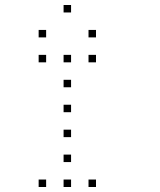

<svg xmlns="http://www.w3.org/2000/svg" viewBox="-20 -785 640 770"><path d="M236 -765Q235 -765 235 -765Q235 -765 235 -764V-736Q235 -735 235 -735Q235 -735 236 -735H264Q265 -735 265 -735Q265 -735 265 -736V-764Q265 -765 265 -765Q265 -765 264 -765ZM136 -665Q135 -665 135 -665Q135 -665 135 -664V-636Q135 -635 135 -635Q135 -635 136 -635H164Q165 -635 165 -635Q165 -635 165 -636V-664Q165 -665 165 -665Q165 -665 164 -665ZM336 -665Q335 -665 335 -665Q335 -665 335 -664V-636Q335 -635 335 -635Q335 -635 336 -635H364Q365 -635 365 -635Q365 -635 365 -636V-664Q365 -665 365 -665Q365 -665 364 -665ZM136 -565Q135 -565 135 -565Q135 -565 135 -564V-536Q135 -535 135 -535Q135 -535 136 -535H164Q165 -535 165 -535Q165 -535 165 -536V-564Q165 -565 165 -565Q165 -565 164 -565ZM236 -565Q235 -565 235 -565Q235 -565 235 -564V-536Q235 -535 235 -535Q235 -535 236 -535H264Q265 -535 265 -535Q265 -535 265 -536V-564Q265 -565 265 -565Q265 -565 264 -565ZM336 -565Q335 -565 335 -565Q335 -565 335 -564V-536Q335 -535 335 -535Q335 -535 336 -535H364Q365 -535 365 -535Q365 -535 365 -536V-564Q365 -565 365 -565Q365 -565 364 -565ZM236 -465Q235 -465 235 -465Q235 -465 235 -464V-436Q235 -435 235 -435Q235 -435 236 -435H264Q265 -435 265 -435Q265 -435 265 -436V-464Q265 -465 265 -465Q265 -465 264 -465ZM236 -365Q235 -365 235 -365Q235 -365 235 -364V-336Q235 -335 235 -335Q235 -335 236 -335H264Q265 -335 265 -335Q265 -335 265 -336V-364Q265 -365 265 -365Q265 -365 264 -365ZM236 -265Q235 -265 235 -265Q235 -265 235 -264V-236Q235 -235 235 -235Q235 -235 236 -235H264Q265 -235 265 -235Q265 -235 265 -236V-264Q265 -265 265 -265Q265 -265 264 -265ZM236 -165Q235 -165 235 -165Q235 -165 235 -164V-136Q235 -135 235 -135Q235 -135 236 -135H264Q265 -135 265 -135Q265 -135 265 -136V-164Q265 -165 265 -165Q265 -165 264 -165ZM136 -65Q135 -65 135 -65Q135 -65 135 -64V-36Q135 -35 135 -35Q135 -35 136 -35H164Q165 -35 165 -35Q165 -35 165 -36V-64Q165 -65 165 -65Q165 -65 164 -65ZM236 -65Q235 -65 235 -65Q235 -65 235 -64V-36Q235 -35 235 -35Q235 -35 236 -35H264Q265 -35 265 -35Q265 -35 265 -36V-64Q265 -65 265 -65Q265 -65 264 -65ZM336 -65Q335 -65 335 -65Q335 -65 335 -64V-36Q335 -35 335 -35Q335 -35 336 -35H364Q365 -35 365 -35Q365 -35 365 -36V-64Q365 -65 365 -65Q365 -65 364 -65Z"/></svg>

Font: Doto Black Thin
Style: Regular
Weight: 250
Monospace: yes
Version: Version 1.000